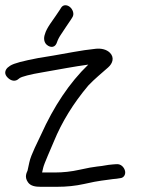

<svg xmlns="http://www.w3.org/2000/svg" viewBox="-55 -724 584 738"><path d="M130.6 -547.7C136.2 -544.6 142.7 -542.9 148.7 -544.4C156.9 -546.5 161.4 -553.7 164 -561.5C167.2 -571.2 172.8 -582 180.8 -593.6C194.3 -613.1 206.4 -633.2 217.7 -648.7L217.9 -649L223 -657.2C232 -670.6 224.2 -688.4 213.9 -697C204 -705.3 188.6 -707.7 180.2 -694.8L175.4 -687C171.8 -682.1 166.3 -673.9 160.1 -664.3C150.7 -649.5 123.7 -616.7 117.6 -592.4C112.4 -578.6 112.3 -557.8 130.6 -547.7ZM-25.4 -464.3C-33.4 -456.9 -39.9 -443.7 -29.6 -430.3C-18.7 -416.2 -1.4 -408.5 12.6 -417.8L12.8 -417.9L20.9 -424C28.4 -429.2 59.9 -438.1 108.6 -446.1C182.7 -459 225.8 -467.6 284.4 -475.7C211.6 -405.5 151.7 -314.9 102.7 -206.3C92.7 -183.9 63.7 -129.6 57.7 -99.7C54.7 -84.9 52.5 -74.5 50.9 -68.3C48 -60.5 37.7 -44.7 52.4 -23.5C62.6 -8.7 81.5 -6 100.7 -6H164.9C201.4 -6 235.6 -9.6 267.6 -16.7C298.7 -23.7 321.1 -28 334.3 -29.6C361.9 -32.6 370.4 -35.3 392.9 -37L393.4 -37.1L405.7 -39C421.7 -39.7 428.6 -54.2 425.6 -67C422.8 -79.3 411 -95.3 391 -92.9L378.9 -92C353 -90.1 345.3 -86.3 319 -84C304.1 -82.5 281.1 -78.3 249.6 -71.3C218.8 -64.4 187.6 -61 155.8 -61H106.8C108 -65.6 109.7 -72.6 111 -79.1C114.2 -94.3 140.5 -152.2 152.2 -180.6C182.6 -254.7 226.4 -326.3 284.5 -395.3C307.5 -419.8 336.7 -443.5 360.5 -464.7C378.8 -480.6 385 -503.2 367.9 -520.8C354.7 -534.2 334.2 -538.6 313.6 -536.6C254.6 -530.7 198.7 -518.3 149.9 -510.4L91.5 -500.8C34.1 -489.7 -0.7 -481.2 -16.1 -471.3L-16.4 -471.1L-25 -464.6Z"/></svg>

Font: MewTooHand
Style: BdCondLta
Weight: 400
Designer: Mew Too, Robert Jablonski
Version: Version 0.77